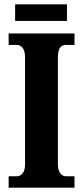

<svg xmlns="http://www.w3.org/2000/svg" viewBox="-20 -869 384 889"><path d="M20 -53H59Q74 -53 85 -66.5Q96 -80 96 -109V-601Q96 -633 85 -647Q74 -661 59 -661H20V-714H325V-661H285Q267 -661 257.5 -647.5Q248 -634 248 -600V-110Q248 -82 258.5 -67.5Q269 -53 285 -53H325V0H20ZM50 -849H290V-772H50Z"/></svg>

Font: Noto Serif CondExtraBold
Style: Regular
Weight: 800
Width: 3
Designer: Monotype Design Team
Foundry: Monotype Imaging Inc.
Version: Version 1.001